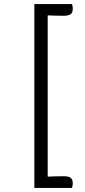

<svg xmlns="http://www.w3.org/2000/svg" viewBox="-20 -740 420 950"><path d="M216 -664V134Q254 132 296 132Q321 132 330.5 140.5Q340 149 340 167Q340 179 336 190H150V-720H336Q340 -712 340 -697Q340 -677 329 -669.5Q318 -662 296 -662Q253 -662 216 -664Z"/></svg>

Font: Overlock SC
Style: Regular
Weight: 400
Designer: Dario Muhafara
Foundry: Dario Manuel Muhafara
Version: Version 1.001